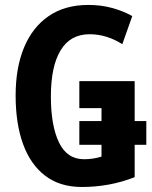

<svg xmlns="http://www.w3.org/2000/svg" viewBox="-20 -744 614 774"><path d="M310.1 9.8Q221.7 9.8 162.4 -35.4Q103 -80.6 73 -163.1Q43 -245.6 43 -358.9Q43 -470.7 76.9 -552.5Q110.8 -634.3 176.3 -679.2Q241.7 -724.1 335.9 -724.1Q387.7 -724.1 432.6 -711.7Q477.5 -699.2 513.2 -679.2L473.1 -565.9Q442.4 -585.4 409.4 -595.7Q376.5 -606 340.8 -606Q263.7 -606 224.4 -541.3Q185.1 -476.6 185.1 -355Q185.1 -238.3 217.5 -170.2Q250 -102.1 318.8 -102.1Q356 -102.1 389.2 -112.8V-160.2H299.8V-255.9H389.2V-308.1H299.8V-417H522.9V-255.9H569.8V-160.2H522.9V-29.8Q472.2 -9.8 418.7 0Q365.2 9.8 310.1 9.8Z"/></svg>

Font: Open Sans Condensed
Style: Bold
Weight: 700
Width: 3
Designer: Monotype Design Team
Foundry: Monotype Imaging Inc.
Version: Version 3.003; ttfautohint (v1.8.4)